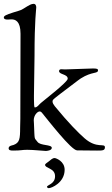

<svg xmlns="http://www.w3.org/2000/svg" viewBox="-20 -780 585 1001"><path d="M215 79C215 99 267 95 267 139C267 180 225 184 225 194C225 196 228 201 234 201C249 201 317 172 317 105C317 60 271 44 265 44C252 44 244 55 235 61C224 69 215 75 215 79ZM0 -689C0 -680 9 -678 20 -678C28 -678 33 -679 40 -679C59 -679 87 -671 87 -604L86 -160C86 -152 85 -135 85 -116C85 -54 82 -36 50 -24C43 -22 25 -20 25 -7C25 4 36 5 49 5C92 5 93 1 122 1C154 1 209 7 219 7C223 7 250 5 250 -9C250 -28 190 -19 175 -41C158 -65 161 -42 157 -136C157 -143 156 -148 156 -153C156 -179 175 -199 187 -199C191 -199 195 -197 198 -193C230 -154 352 4 382 4C392 4 473 5 486 5C514 5 527 5 527 -12C527 -36 485 -3 421 -59C389 -87 337 -139 265 -227C259 -235 254 -243 254 -250C254 -262 254 -260 354 -336C392 -364 391 -365 401 -371C461 -409 491 -394 491 -414C491 -420 487 -423 465 -423C442 -423 399 -420 318 -418C310 -418 305 -419 300 -419C291 -419 288 -415 288 -409C288 -391 333 -394 333 -370C333 -364 326 -349 193 -243C180 -232 175 -220 161 -220C158 -220 157 -241 157 -262V-283C157 -351 160 -420 160 -488C160 -677 169 -731 169 -741C169 -750 166 -760 155 -760C144 -760 130 -752 122 -747C84 -724 101 -731 49 -715C11 -703 0 -697 0 -689Z"/></svg>

Font: OFL Sorts Mill Goudy
Style: Regular
Weight: 500
Version: Version 003.000